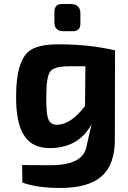

<svg xmlns="http://www.w3.org/2000/svg" viewBox="-20 -727 633 953"><path d="M296 -572Q250 -572 250 -616V-668Q250 -707 288 -707H331Q377 -707 379 -663V-611Q380 -572 341 -572ZM550 -44Q553 89 482 150Q416 206 279 206Q163 206 91 179L90 92Q124 93 231 93Q391 93 409 2Q433 -107 435 -111Q372 5 233 8Q143 10 102 -51Q58 -114 60 -256Q61 -415 119 -469Q161 -507 270 -507Q424 -507 551 -477ZM324 -398Q250 -398 230 -373Q210 -347 210 -254Q208 -162 221 -133Q232 -106 267 -108Q334 -111 402 -201L404 -398Z"/></svg>

Font: Taylor Sans Bold LRS
Style: Bold
Weight: 700
Italic angle: -8°
Designer: Natanael Gama
Version: Version 1.001 September 8, 2015